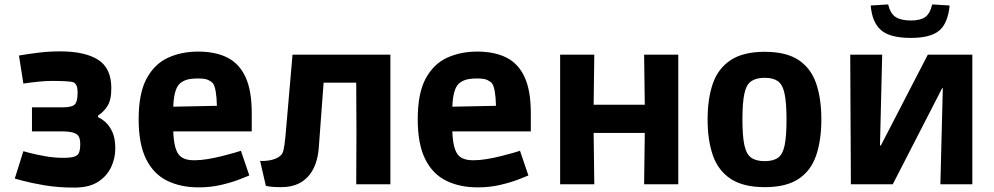

<svg xmlns="http://www.w3.org/2000/svg" viewBox="-20 -836 4510 871"><path d="M318 15Q243 15 181.5 4.5Q120 -6 83.5 -16Q47 -26 47 -26L86 -150Q86 -150 114 -142.5Q142 -135 184 -127.5Q226 -120 267 -120Q301 -120 317.5 -125.5Q334 -131 339 -145Q344 -159 344 -183Q344 -202 338.5 -214.5Q333 -227 314.5 -233.5Q296 -240 258 -240H125V-349H262Q306 -349 319 -362Q332 -375 332 -414Q332 -438 327 -448Q322 -458 314 -462Q307 -466 276.5 -467.5Q246 -469 216 -469Q190 -469 154.5 -465.5Q119 -462 86 -457L66 -584Q105 -591 154 -597Q203 -603 252 -603Q365 -603 425 -565Q485 -527 485 -436Q485 -381 466.5 -353.5Q448 -326 425 -312V-304Q442 -297 460 -280.5Q478 -264 490.5 -235.5Q503 -207 503 -162Q503 -118 484 -77.5Q465 -37 424.5 -11Q384 15 318 15Z M881 14Q800 14 738.5 -16Q677 -46 643 -114Q609 -182 609 -295Q609 -413 645 -479.5Q681 -546 742 -574Q803 -602 879 -602Q957 -602 1011 -575Q1065 -548 1093.5 -487Q1122 -426 1122 -323V-240H766Q769 -153 797 -128Q807 -119 822.5 -114Q838 -109 863 -109Q890 -109 923 -114.5Q956 -120 987.5 -128Q1019 -136 1042 -142.5Q1065 -149 1073 -152L1111 -40Q1102 -36 1067.5 -22.5Q1033 -9 984.5 2.5Q936 14 881 14ZM793 -454Q769 -429 766 -352L964 -356Q962 -436 946 -458Q939 -466 925 -473Q911 -480 879 -480Q841 -480 822 -472.5Q803 -465 793 -454Z M1186 7 1160 -106Q1180 -105 1199.5 -108Q1219 -111 1236 -119Q1260 -130 1265.5 -152.5Q1271 -175 1275 -218L1307 -588H1751V0H1596L1597 -236L1596 -461H1448L1426 -164Q1419 -79 1375.5 -33Q1332 13 1256 13Q1207 13 1186 7Z M2147 14Q2066 14 2004.5 -16Q1943 -46 1909 -114Q1875 -182 1875 -295Q1875 -413 1911 -479.5Q1947 -546 2008 -574Q2069 -602 2145 -602Q2223 -602 2277 -575Q2331 -548 2359.5 -487Q2388 -426 2388 -323V-240H2032Q2035 -153 2063 -128Q2073 -119 2088.5 -114Q2104 -109 2129 -109Q2156 -109 2189 -114.5Q2222 -120 2253.5 -128Q2285 -136 2308 -142.5Q2331 -149 2339 -152L2377 -40Q2368 -36 2333.5 -22.5Q2299 -9 2250.5 2.5Q2202 14 2147 14ZM2059 -454Q2035 -429 2032 -352L2230 -356Q2228 -436 2212 -458Q2205 -466 2191 -473Q2177 -480 2145 -480Q2107 -480 2088 -472.5Q2069 -465 2059 -454Z M2521 0V-588H2676L2673 -361H2905L2902 -588H3057V0H2902L2905 -233H2673L2676 0Z M3449 13Q3352 13 3295 -24.5Q3238 -62 3214 -131Q3190 -200 3190 -294Q3190 -389 3214 -457.5Q3238 -526 3295 -563.5Q3352 -601 3449 -601Q3547 -601 3603 -563.5Q3659 -526 3682.5 -457.5Q3706 -389 3706 -294Q3706 -200 3682.5 -131Q3659 -62 3603 -24.5Q3547 13 3449 13ZM3449 -105Q3488 -105 3509.5 -120.5Q3531 -136 3539.5 -177Q3548 -218 3548 -294Q3548 -371 3539 -412Q3530 -453 3508.5 -468Q3487 -483 3449 -483Q3411 -483 3388.5 -468Q3366 -453 3357 -412Q3348 -371 3348 -294Q3348 -218 3357 -177Q3366 -136 3388 -120.5Q3410 -105 3449 -105Z M3840 0 3837 -588H3982L3972 -176H3976L4189 -588H4391V0H4246L4257 -436H4254L4030 0ZM4112 -664Q4017 -664 3976.5 -699.5Q3936 -735 3930 -811L4009 -816Q4019 -774 4043.5 -758.5Q4068 -743 4112 -743Q4155 -743 4177 -758.5Q4199 -774 4209 -816L4288 -811Q4280 -730 4240.5 -697Q4201 -664 4112 -664Z"/></svg>

Font: Ruda SemiBold
Style: Bold
Weight: 900
Designer: Mariela Monsalve and Angelina Sanchez
Foundry: Mariela Monsalve and Angelina Sanchez
Version: Version 2.000